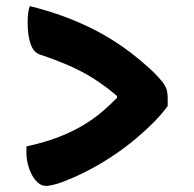

<svg xmlns="http://www.w3.org/2000/svg" viewBox="-20 -626 640 632"><path d="M532 -277Q513 -251 487 -224.5Q461 -198 429.5 -171.5Q398 -145 362.5 -120.5Q327 -96 289 -75Q251 -54 213 -38Q183 -25 162.5 -19.5Q142 -14 132 -14Q117 -14 105 -24.5Q93 -35 84.5 -51.5Q76 -68 71.5 -86.5Q67 -105 67 -121Q67 -127 67 -132.5Q67 -138 67 -144Q122 -156 166.5 -172.5Q211 -189 249 -211Q287 -233 320 -261.5Q353 -290 386 -326L365 -274V-340L388 -290Q355 -320 323 -343.5Q291 -367 258 -385Q225 -403 188.5 -418Q152 -433 110 -447Q90 -454 80.5 -482Q71 -510 71 -551Q71 -569 72.5 -582Q74 -595 78 -606Q150 -588 209.5 -564.5Q269 -541 318.5 -513Q368 -485 409 -453.5Q450 -422 485 -389Q506 -368 516 -354.5Q526 -341 529 -329.5Q532 -318 532 -304Q532 -297 532 -290.5Q532 -284 532 -277Z"/></svg>

Font: Recursive Casual ExtraBold
Style: Regular
Weight: 800
Version: Version 1.047